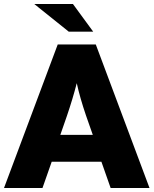

<svg xmlns="http://www.w3.org/2000/svg" viewBox="-24 -938 766 958"><path d="M454 -716 722 0H528L482 -131H234L188 0H-4L264 -716ZM439 -265 405 -362Q375 -450 359 -523Q339 -445 310 -360L277 -265ZM147 -918H340L441 -780H319Z"/></svg>

Font: Almarai ExtraBold
Style: Regular
Weight: 800
Designer: Boutros International 2019
Foundry: Created by Boutros International 2019
Version: Version 1.10